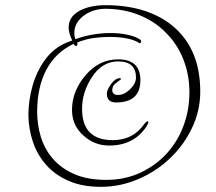

<svg xmlns="http://www.w3.org/2000/svg" viewBox="-20 -653 836 744"><path d="M371 71Q298 71 245 47.5Q192 24 158 -15Q124 -54 107.5 -103.5Q91 -153 90 -206Q90 -263 106 -320Q122 -377 155 -422Q188 -467 238 -488L260 -496Q246 -526 246 -546Q246 -576 266.5 -595.5Q287 -615 319.5 -624Q352 -633 388 -633Q475 -633 543.5 -610Q612 -587 660 -543Q756 -455 756 -298Q756 -224 724 -157Q692 -90 639 -40Q586 11 516 41Q446 71 371 71ZM392 44Q463 44 522 17Q581 -10 624 -56Q667 -102 690.5 -164Q714 -226 714 -295Q714 -364 690 -424Q666 -484 622 -527Q579 -571 518.5 -595Q458 -619 388 -619Q356 -619 328.5 -606.5Q301 -594 284.5 -573Q268 -552 268 -526Q268 -512 272 -501Q304 -513 339 -519Q374 -525 407 -525Q445 -525 476 -518Q507 -511 524 -499Q527 -496 527 -493Q527 -489 524 -486.5Q521 -484 517 -488Q499 -499 469.5 -504.5Q440 -510 405 -510Q391 -510 375.5 -509Q360 -508 345 -506Q328 -504 310.5 -499Q293 -494 279 -488Q280 -486 280 -482Q280 -475 275 -475Q270 -475 265 -483Q194 -449 159 -381.5Q124 -314 124 -220Q124 -170 138 -123.5Q152 -77 183 -40Q215 -2 266.5 21Q318 44 392 44ZM403 -89Q345 -89 302 -129Q259 -168 259 -227Q259 -300 312 -362Q364 -423 438 -423Q524 -423 524 -342Q524 -256 430 -256Q394 -256 394 -290Q394 -305 411 -328Q427 -350 444 -350Q449 -350 449 -346L432 -333Q415 -322 415 -304Q415 -285 438 -285Q461 -285 484 -307Q507 -330 507 -352Q507 -415 438 -415Q376 -415 337 -355Q298 -297 298 -231Q298 -110 417 -110Q495 -110 538 -171Q547 -183 553 -183Q555 -181 555 -179Q555 -176 547 -162Q498 -89 403 -89Z"/></svg>

Font: Puppies Play
Style: Regular
Weight: 400
Designer: Robert E. Leuschke
Foundry: Robert E. Leuschke
Version: Version 1.010; ttfautohint (v1.8.3)